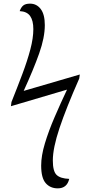

<svg xmlns="http://www.w3.org/2000/svg" viewBox="-20 -794 495 1054"><path d="M297 240Q256 240 231 211.5Q206 183 206 115Q206 61 226.5 -7Q247 -75 279.5 -150.5Q312 -226 348 -302L40 -211L43 -234Q75 -314 102.5 -387Q130 -460 146.5 -522.5Q163 -585 163 -634Q163 -681 145.5 -706Q128 -731 88 -733Q96 -755 108.5 -764.5Q121 -774 145 -774Q181 -774 203.5 -744.5Q226 -715 226 -656Q226 -588 195 -500.5Q164 -413 110 -295L418 -385L415 -363Q343 -200 306.5 -90.5Q270 19 270 87Q270 146 290.5 166Q311 186 360 188Q348 240 297 240Z"/></svg>

Font: Noto Serif SemiCondensed Light
Style: Italic
Weight: 300
Width: 4
Italic angle: -12°
Designer: Monotype Design Team
Foundry: Monotype Imaging Inc.
Version: Version 2.013; ttfautohint (v1.8.4.7-5d5b)